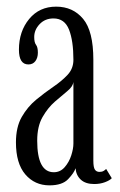

<svg xmlns="http://www.w3.org/2000/svg" viewBox="-20 -548 360 578"><path d="M129 10Q84.5 10 56.2 -23Q28 -56 28 -119.5Q28 -165.5 45.5 -196Q63 -226.5 88.8 -247.8Q114.5 -269 140.2 -286.5Q166 -304 183.5 -322.8Q201 -341.5 201 -368Q201 -425 187.8 -458.8Q174.5 -492.5 141 -492.5Q115.5 -492.5 99.2 -475.2Q83 -458 83 -436.5Q83 -420 88.5 -413Q94 -406 94 -389.5Q94 -374 86.5 -364Q79 -354 65.5 -354Q37 -354 37 -398.5Q37 -453.5 67.8 -490.8Q98.5 -528 149 -528Q199.5 -528 230.2 -491.2Q261 -454.5 261 -368V-64.5Q261 -44 265.8 -37.2Q270.5 -30.5 279.5 -30.5Q287 -30.5 292 -33.5Q297 -36.5 299.5 -39.5L316.5 -11.5Q310.5 -5 296 0.5Q281.5 6 263.5 6Q237.5 6 223.2 -7.2Q209 -20.5 207.5 -41.5Q203 -27.5 185.2 -8.8Q167.5 10 129 10ZM142 -29.5Q161.5 -29.5 174.8 -44.8Q188 -60 194.5 -80.2Q201 -100.5 201 -116V-302Q200 -288 183.2 -274.2Q166.5 -260.5 145.2 -242Q124 -223.5 108 -195.5Q92 -167.5 92 -124.5Q92 -29.5 142 -29.5Z"/></svg>

Font: Imbue 10pt Light
Style: Regular
Weight: 300
Designer: Tyler Finck
Foundry: Etcetera Type Company
Version: Version 1.102; ttfautohint (v1.8.3)